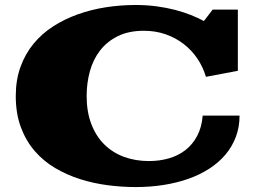

<svg xmlns="http://www.w3.org/2000/svg" viewBox="-20 -739 1043 778"><path d="M43.9 -350.1Q43.9 -415 63 -467.8Q82 -520.5 115.7 -561.5Q149.4 -602.5 195.3 -632.1Q241.2 -661.6 295.2 -680.9Q349.1 -700.2 408.7 -709.5Q468.3 -718.8 529.3 -718.8Q574.2 -718.8 614.3 -713.4Q654.3 -708 689.2 -699Q724.1 -689.9 753.4 -678.2Q782.7 -666.5 806.2 -653.8L841.8 -700.2H943.8V-452.1L814.5 -427.7Q802.7 -467.3 779.8 -501.5Q756.8 -535.6 724.6 -560.5Q692.4 -585.4 651.6 -599.9Q610.8 -614.3 563 -614.3Q501.5 -614.3 457.5 -592.5Q413.6 -570.8 385.5 -534.4Q357.4 -498 344.2 -450.2Q331.1 -402.3 331.1 -350.1Q331.1 -286.1 349.9 -236.8Q368.7 -187.5 402.3 -154.1Q436 -120.6 482.2 -103.5Q528.3 -86.4 583.5 -86.4Q626.5 -86.4 664.6 -97.4Q702.6 -108.4 731.7 -131.1Q760.7 -153.8 779.1 -188.5Q797.4 -223.1 801.3 -270.5H950.7Q950.7 -224.1 935.8 -184.6Q920.9 -145 893.8 -112.8Q866.7 -80.6 828.6 -55.9Q790.5 -31.2 743.7 -14.6Q696.8 2 642.8 10.5Q588.9 19 529.8 19Q474.1 19 416.3 11.5Q358.4 3.9 304.4 -13.2Q250.5 -30.3 203.1 -58.3Q155.8 -86.4 120.4 -127.4Q85 -168.5 64.5 -223.6Q43.9 -278.8 43.9 -350.1Z"/></svg>

Font: Goblin One
Style: Regular
Weight: 400
Designer: Riccardo De Franceschi
Foundry: Sorkin Type Co.
Version: Version 1.001